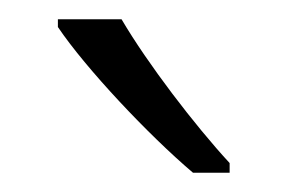

<svg xmlns="http://www.w3.org/2000/svg" viewBox="-20 -878 298 199"><path d="M106 -858H40V-850C69 -807 134 -738 180 -699H218V-709C182 -748 133 -812 106 -858Z"/></svg>

Font: Noto Sans Kannada UI SemiCondensed Light
Style: Regular
Weight: 300
Width: 4
Designer: Jelle Bosma - Monotype Design Team
Foundry: Monotype Imaging Inc.
Version: Version 2.005